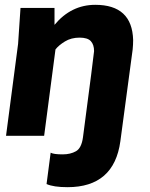

<svg xmlns="http://www.w3.org/2000/svg" viewBox="-20 -563 620 796"><path d="M260 213Q202 213 173 200L190 70Q202 77 240 77Q272 77 295 64Q318 51 324 6Q369 -335 370 -351Q370 -378 356.5 -392.5Q343 -407 310 -407Q275 -407 249 -391Q223 -375 210 -358L163 0H5L55 -381L65 -530H206V-460Q275 -543 375 -543Q528 -543 532 -397Q532 -378 530 -358Q505 -168 479 22.5Q453 213 260 213Z"/></svg>

Font: Tanohe Sans
Style: Bold Italic
Weight: 700
Designer: Village Type and Design LLC & Cristiano Sobral
Foundry: Cooper Hewitt Smithsonian Design Museum
Version: Version 1.00;September 29, 2021;FontCreator 13.0.0.2655 64-b